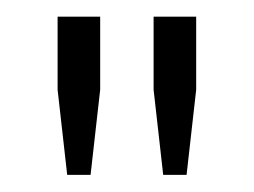

<svg xmlns="http://www.w3.org/2000/svg" viewBox="-20 -820 304 230"><path d="M60.5 -610.5 49 -712.5V-800H100V-712.5L88.5 -610.5ZM175.5 -610.5 164 -712.5V-800H215V-712.5L203.5 -610.5Z"/></svg>

Font: Big Shoulders Stencil Text ExtraLight
Style: Regular
Weight: 250
Version: Version 2.001